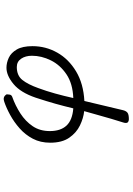

<svg xmlns="http://www.w3.org/2000/svg" viewBox="141 -694 718 1040"><g transform="rotate(-90 500.0 -174.0)"><path d="M423 134Q419 150 409.5 157.5Q400 165 374 165Q367 165 360.5 161.5Q354 158 354 148Q354 142 357 133Q366 106 376.5 69.5Q387 33 398 -6Q409 -45 418 -77Q380 -81 340.5 -100Q301 -119 274 -158Q247 -197 247 -261Q247 -314 268.5 -355Q290 -396 324.5 -426.5Q359 -457 397.5 -478Q436 -499 469 -510L477 -512Q479 -512 480.5 -512.5Q482 -513 483 -513Q494 -513 501.5 -506.5Q509 -500 509 -495Q509 -491 507.5 -481Q506 -471 496 -467Q448 -450 405.5 -422.5Q363 -395 336.5 -356Q310 -317 310 -263Q310 -205 339.5 -173Q369 -141 433 -136Q445 -186 458 -232.5Q471 -279 491 -340Q519 -422 565 -460Q611 -498 653 -498Q680 -498 707 -485.5Q734 -473 752 -442Q770 -411 770 -357Q770 -285 735 -223Q700 -161 633.5 -121Q567 -81 473 -76ZM489 -136Q567 -139 617.5 -173Q668 -207 693 -257.5Q718 -308 718 -360Q718 -395 702 -418.5Q686 -442 657 -442Q611 -442 587 -412Q563 -382 543 -326Q527 -283 513.5 -234.5Q500 -186 489 -136Z"/></g></svg>

Font: QiushuiShotai Bright
Style: Regular
Weight: 400
Designer: Christian Thalmann (Catharsis Fonts)
Version: Version 1.250;